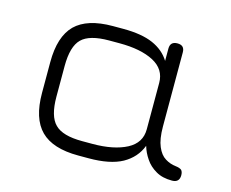

<svg xmlns="http://www.w3.org/2000/svg" viewBox="-74 -575 813 677"><g transform="rotate(15 332.5 -236.0)"><path d="M80 -180.5C80 -180.5 80 -180.5 80 -180.5C80 -180.5 80 -292.5 80 -292.5C80 -355 94.5 -400.5 123.5 -429.5C152.5 -458 198 -472.5 260.5 -472.5C260.5 -472.5 260.5 -472.5 260.5 -472.5C260.5 -472.5 298.5 -472.5 298.5 -472.5C343 -472.5 379.5 -466.5 407 -454.5C434.5 -442.5 455.5 -425 470 -401.5C470 -401.5 470 -401.5 470 -401.5C470 -401.5 470 -446.5 470 -446.5C470 -464 479 -472.5 496.5 -472.5C496.5 -472.5 496.5 -472.5 496.5 -472.5C514 -472.5 522.5 -464 522.5 -446.5C522.5 -446.5 522.5 -446.5 522.5 -446.5C522.5 -446.5 522.5 -176.5 522.5 -176.5C522.5 -145 526.5 -121 534 -103.5C541.5 -86 551 -73.5 563.5 -66C575.5 -58.5 588.5 -54 602.5 -52.5C602.5 -52.5 602.5 -52.5 602.5 -52.5C612 -51.5 619 -49 623.5 -45.5C627.5 -41.5 629.5 -35 629.5 -26.5C629.5 -26.5 629.5 -26.5 629.5 -26.5C629.5 -9 620.5 0 602.5 0C602.5 0 602.5 0 602.5 0C579 0 559.5 -4.5 543.5 -14C527 -23.5 514 -35.5 504.5 -50C494.5 -64.5 487.5 -79.5 483 -95C483 -95 483 -95 483 -95C471.5 -64.5 450.5 -41 421 -24.5C391 -8 350 0 298.5 0C298.5 0 298.5 0 298.5 0C298.5 0 260.5 0 260.5 0C198 0 152.5 -14.5 123.5 -43.5C94.5 -72.5 80 -118 80 -180.5ZM132.5 -292.5C132.5 -292.5 132.5 -180.5 132.5 -180.5C132.5 -133 142 -99.5 161 -81C179.5 -62 213 -52.5 260.5 -52.5C260.5 -52.5 260.5 -52.5 260.5 -52.5C260.5 -52.5 298.5 -52.5 298.5 -52.5C350.5 -52.5 392 -61 423.5 -77.5C454.5 -94 470 -118.5 470 -152C470 -152 470 -152 470 -152C470 -152 470 -321 470 -321C470 -354.5 454.5 -379 423.5 -395.5C392 -412 350.5 -420 298.5 -420C298.5 -420 298.5 -420 298.5 -420C298.5 -420 260.5 -420 260.5 -420C213 -420 179.5 -410.5 161 -392C142 -373.5 132.5 -340 132.5 -292.5C132.5 -292.5 132.5 -292.5 132.5 -292.5Z"/></g></svg>

Font: Jura-Fortis-Regular
Style: Regular
Weight: 500
Designer: Daniel Johnson, Alexei Vanyashin, Mirko Velimirovic
Foundry: Daniel Johnson
Version: ""